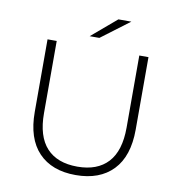

<svg xmlns="http://www.w3.org/2000/svg" viewBox="-94 -960 980 1051"><g transform="rotate(10 396.5 -435.0)"><path d="M116 -297V-700H167V-299Q167 -170 226 -106Q285 -42 397 -42Q508 -42 567 -106Q626 -170 626 -299V-700H677V-297Q677 -149 603 -72Q529 5 396 5Q263 5 189.5 -72Q116 -149 116 -297ZM479 -875H551L394 -757H340Z"/></g></svg>

Font: Goldbeck Next Light
Style: Regular
Weight: 300
Designer: Julieta Ulanovsky
Foundry: Julieta Ulanovsky
Version: Version 7.200